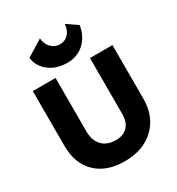

<svg xmlns="http://www.w3.org/2000/svg" viewBox="-225 -1114 1169 1265"><g transform="rotate(-30 360.0 -481.0)"><path d="M349 -741Q269 -741 213 -782.5Q157 -824 147 -894L271 -971Q275 -926 302 -898.5Q329 -871 368 -871Q406 -871 431.5 -898Q457 -925 461 -972L542 -916Q529 -836 477 -788.5Q425 -741 349 -741ZM352 10Q214 10 135.5 -66.5Q57 -143 57 -277V-694H230V-287Q230 -218 267 -179Q304 -140 371 -140Q428 -140 460 -173.5Q492 -207 492 -267V-694H663V-287Q663 -152 578.5 -71Q494 10 352 10Z"/></g></svg>

Font: Cantarell Extra Bold
Style: Regular
Weight: 800
Designer: Dave Crossland, Nikolaus Waxweiler, Florian Fecher, Jacques Le Bailly, Eben Sorkin, Alexei Vanyashin, Alexios Zavras, Em
Version: Version 0.303